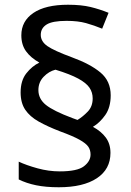

<svg xmlns="http://www.w3.org/2000/svg" viewBox="-20 -785 553 810"><path d="M67 -395Q67 -445 91 -475.5Q115 -506 146 -521Q110 -541 90 -568.5Q70 -596 70 -636Q70 -696 121 -730.5Q172 -765 267 -765Q323 -765 362 -755.5Q401 -746 438 -731L411 -664Q377 -678 343 -687.5Q309 -697 261 -697Q201 -697 176.5 -681.5Q152 -666 152 -638Q152 -610 180 -590.5Q208 -571 284 -543Q361 -515 404 -479Q447 -443 447 -383Q447 -332 424 -299.5Q401 -267 372 -250Q407 -231 426.5 -204.5Q446 -178 446 -140Q446 -71 388.5 -33Q331 5 228 5Q173 5 132 -3.5Q91 -12 59 -28V-103Q91 -88 138 -75Q185 -62 232 -62Q306 -62 334 -83.5Q362 -105 362 -133Q362 -152 352.5 -166Q343 -180 315.5 -195.5Q288 -211 233 -231Q181 -251 143.5 -272Q106 -293 86.5 -322Q67 -351 67 -395ZM142 -405Q142 -368 173.5 -342.5Q205 -317 285 -287L307 -279Q330 -293 350.5 -314.5Q371 -336 371 -370Q371 -395 357.5 -415Q344 -435 310 -453.5Q276 -472 214 -491Q186 -484 164 -461Q142 -438 142 -405Z"/></svg>

Font: Noto Sans Imperial Aramaic
Style: Regular
Weight: 400
Designer: Monotype Design Team
Foundry: Monotype Imaging Inc.
Version: Version 2.001; ttfautohint (v1.8.4.7-5d5b)